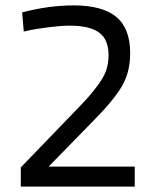

<svg xmlns="http://www.w3.org/2000/svg" viewBox="-20 -691 570 711"><path d="M479 0H57V-71L248 -269Q286 -308 304 -328Q322 -348 343.5 -377Q365 -406 373.5 -431.5Q382 -457 382 -486Q382 -545 347 -570.5Q312 -596 238 -596Q206 -596 163.5 -590.5Q121 -585 94 -580L68 -574L62 -645Q160 -671 253 -671Q359 -671 410.5 -628.5Q462 -586 462 -494Q462 -424 432 -372.5Q402 -321 328 -246L160 -74H479Z"/></svg>

Font: TypoPRO Titillium Text
Style: 400 wt
Weight: 400
Designer: Accademia di Belle Arti di Urbino and others
Foundry: Accademia di Belle Arti di Urbino and others.
Version: Version 25.000